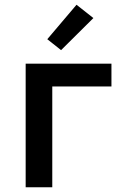

<svg xmlns="http://www.w3.org/2000/svg" viewBox="-20 -788 540 808"><path d="M88 0V-520H449V-424H200V0ZM237 -577 179 -623 302 -768 373 -712Z"/></svg>

Font: Iosevka Curly
Style: Bold
Weight: 700
Monospace: yes
Designer: Belleve Invis
Foundry: Belleve Invis
Version: Version 22.1.2; ttfautohint (v1.8.4)